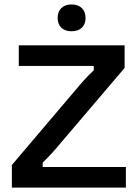

<svg xmlns="http://www.w3.org/2000/svg" viewBox="-20 -857 632 877"><path d="M306.7 -714.2C348.3 -714.2 370.8 -738.3 370.8 -775C370.8 -811.7 348.3 -836.7 306.7 -836.7C265.8 -836.7 243.3 -811.7 243.3 -775C243.3 -738.3 265.8 -714.2 306.7 -714.2ZM555 0V-94.2H175V-114.2C206.7 -144.2 232.5 -174.2 257.5 -204.2L549.2 -546.7V-650H65.8V-555.8H408.3V-535.8C375.8 -505.8 350 -475.8 325 -445.8L34.2 -103.3V0Z"/></svg>

Font: Familjen Grotesk Medium
Style: Regular
Weight: 500
Designer: Anders Wikstroem, Jonas Baeckman, Matilda Gysing, Kristian Moeller
Foundry: Familjen STHLM AB
Version: Version 2.000